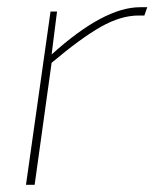

<svg xmlns="http://www.w3.org/2000/svg" viewBox="-20 -512 428 532"><path d="M388 -492 380 -469H364Q315 -469 260 -438Q205 -407 123 -338L76 0H52L120 -480H138L123 -361Q268 -492 368 -492Z"/></svg>

Font: Exo 2.0 Thin
Style: Italic
Weight: 250
Italic angle: -8°
Designer: Natanael Gama
Version: Version 1.001;PS 001.001;hotconv 1.0.70;makeotf.lib2.5.58329